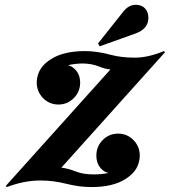

<svg xmlns="http://www.w3.org/2000/svg" viewBox="-20 -756 696 786"><path d="M535.2 -736.3Q566.9 -736.3 580.6 -711.9Q587.4 -699.7 587.4 -682.6Q587.4 -637.7 534.2 -618.7L388.2 -566.4L381.3 -578.1L484.4 -708Q506.8 -736.3 535.2 -736.3ZM8.3 9.8 3.4 5.4 432.1 -471.7Q412.1 -473.1 386.2 -483.4Q354.5 -496.1 318.4 -496.1Q292 -496.1 258.3 -489.3Q271.5 -485.8 281.2 -477.5Q308.1 -455.6 308.1 -417.5Q308.1 -380.9 282.7 -355Q256.3 -328.1 219.2 -328.1Q182.1 -328.1 156.2 -354.5Q130.4 -380.9 130.4 -418.5Q130.4 -435.1 136.7 -453.6Q148.9 -489.3 189.9 -514.6Q241.2 -546.9 328.6 -546.9Q377 -546.9 435.1 -531.2Q477.1 -520 532 -520Q586.9 -520 650.9 -546.9L655.8 -542.5L231.4 -69.8Q257.3 -66.9 292.5 -53.2Q321.3 -42 363.3 -42Q395.5 -42 424.3 -47.9Q411.1 -50.8 400.9 -59.1Q374.5 -80.6 374.5 -119.6Q374.5 -156.2 399.9 -182.1Q426.3 -209 463.4 -209Q500.5 -209 526.4 -182.6Q552.2 -156.2 552.2 -118.7Q552.2 -102.1 545.9 -83.5Q533.7 -47.9 492.7 -22.5Q441.4 9.8 354 9.8Q305.2 9.8 250 -3.9Q198.2 -17.1 145.5 -17.1Q78.1 -17.1 8.3 9.8Z"/></svg>

Font: Cursive Sans
Style: Bold
Weight: 700
Italic angle: -15°
Designer: Wojciech Kalinowski "wmk69" (wmk69@o2.pl)
Foundry: Wojciech Kalinowski "wmk69" (wmk69@o2.pl)
Version: Wersja 3.1.0; 2022-02-18